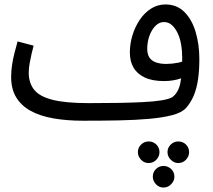

<svg xmlns="http://www.w3.org/2000/svg" viewBox="-20 -521 957 862"><path d="M353 21 379 -58Q448 -58 509.5 -59Q571 -60 621 -62.5Q671 -65 705 -70.5Q739 -76 754 -85Q780 -105 789 -145Q798 -185 798 -261Q798 -293 793 -322Q788 -351 777 -373.5Q766 -396 751 -409Q736 -422 716 -422Q695 -422 678 -405Q661 -388 651 -360.5Q641 -333 641 -302Q641 -279 650 -264Q659 -249 678.5 -241.5Q698 -234 726 -234Q751 -234 777 -239Q803 -244 822 -254L826 -187Q812 -176 793.5 -169.5Q775 -163 755.5 -160Q736 -157 717 -157Q664 -157 630 -173Q596 -189 579.5 -217.5Q563 -246 563 -285Q563 -324 574.5 -362Q586 -400 607 -431.5Q628 -463 657.5 -482Q687 -501 723 -501Q774 -501 808 -467Q842 -433 858.5 -377Q875 -321 875 -255Q875 -205 869 -164Q863 -123 849.5 -91Q836 -59 814 -35Q795 -15 753 -4Q711 7 650 12.5Q589 18 513.5 19.5Q438 21 353 21ZM353 21Q280 21 220 10.5Q160 0 118 -23Q76 -46 53 -83.5Q30 -121 30 -175Q30 -201 34 -228.5Q38 -256 45 -283Q52 -310 59 -335L131 -316Q127 -302 122 -280.5Q117 -259 113 -236.5Q109 -214 109 -195Q109 -149 133 -118.5Q157 -88 215.5 -73Q274 -58 379 -58L399 -11ZM714 321Q694 321 680 306Q666 291 666 272Q666 252 680 238Q694 224 714 224Q734 224 748.5 238Q763 252 763 272Q763 291 748.5 306Q734 321 714 321ZM780 211Q761 211 746.5 196Q732 181 732 162Q732 142 746.5 128Q761 114 780 114Q801 114 815 128Q829 142 829 162Q829 181 815 196Q801 211 780 211ZM647 211Q627 211 613 196Q599 181 599 162Q599 142 613.5 128Q628 114 647 114Q668 114 682 128Q696 142 696 162Q696 181 682 196Q668 211 647 211Z"/></svg>

Font: Noto Sans Arabic SemiCondensed
Style: Regular
Weight: 400
Width: 4
Designer: Monotype Design Team, Nadine Chahine, Nizar Qandah and Khaled Hosny
Foundry: Monotype Imaging Inc.
Version: Version 2.012